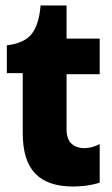

<svg xmlns="http://www.w3.org/2000/svg" viewBox="-20 -669 408 701"><path d="M247 12Q154 12 108.5 -35.5Q63 -83 63 -183V-402H5V-504H8Q70 -512 96 -545.5Q122 -579 128 -647V-649H223V-528H344V-398H223V-198Q223 -160 241.5 -144Q260 -128 287 -128Q301 -128 316 -132Q331 -136 344 -143V-2Q313 7 289 9.5Q265 12 247 12Z"/></svg>

Font: Bricolage Grotesque 96pt ExtraBold
Style: Regular
Weight: 800
Designer: Mathieu Triay
Foundry: Atelier Triay
Version: Version 1.001;gftools[0.9.33.dev8+g029e19f]